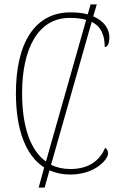

<svg xmlns="http://www.w3.org/2000/svg" viewBox="-20 -780 545 869"><path d="M155 69H182L204 -9C232 3 263 10 298 10C411 10 469 -59 469 -85C469 -97 465 -106 456 -111C433 -58 388 -15 298 -15C265 -15 236 -22 211 -34L395 -681C438 -660 454 -620 454 -567C467 -567 475 -583 475 -611C475 -648 452 -685 402 -706L418 -760H390L377 -715C355 -721 330 -724 299 -724C138 -724 52 -586 52 -358C52 -196 95 -76 180 -22ZM80 -358C80 -561 153 -699 295 -699C325 -699 350 -696 370 -690L188 -49C115 -101 80 -213 80 -358Z"/></svg>

Font: Noto Serif SemiCondensed Thin
Style: Regular
Weight: 100
Width: 4
Designer: Monotype Design Team
Foundry: Monotype Imaging Inc.
Version: Version 2.015